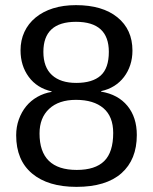

<svg xmlns="http://www.w3.org/2000/svg" viewBox="-20 -718 596 748"><path d="M513 -192Q513 -96 453 -43Q393 10 278 10Q167 10 105 -42Q43 -94 43 -191Q43 -224 53.5 -253Q64 -282 82 -304Q100 -326 125.5 -340.5Q151 -355 181 -360V-362Q124 -375 92 -418.5Q60 -462 60 -522Q60 -561 75 -593.5Q90 -626 118.5 -649.5Q147 -673 186.5 -685.5Q226 -698 276 -698Q379 -698 437.5 -650.5Q496 -603 496 -521Q496 -491 487.5 -465Q479 -439 463 -418Q447 -397 424.5 -383Q402 -369 374 -363V-361Q440 -350 476.5 -305.5Q513 -261 513 -192ZM404 -516Q404 -633 276 -633Q149 -633 149 -516Q149 -456 182.5 -425.5Q216 -395 277 -395Q340 -395 372 -423.5Q404 -452 404 -516ZM421 -200Q421 -264 383 -296.5Q345 -329 276 -329Q209 -329 171.5 -294Q134 -259 134 -198Q134 -56 279 -56Q351 -56 386 -90.5Q421 -125 421 -200Z"/></svg>

Font: Libra Sans
Style: Regular
Weight: 400
Foundry: Context Ltd
Version: Version 1.000; ttfautohint (v1.3)